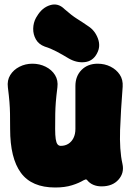

<svg xmlns="http://www.w3.org/2000/svg" viewBox="-20 -808 581 853"><path d="M524 -80Q533 -40 506.5 -10Q480 20 431 20Q411 20 394.5 13Q378 6 367 -8Q364 -12 359.5 -10.5Q355 -9 351 -7Q341 -1 328.5 4.5Q316 10 300 15Q284 20 265.5 22.5Q247 25 225 25Q121 25 73 -40Q25 -105 25 -235Q25 -277 24.5 -303Q24 -329 22 -354.5Q20 -380 15 -420Q11 -451 25.5 -474.5Q40 -498 66.5 -511.5Q93 -525 124 -525Q156 -525 183 -511.5Q210 -498 224.5 -474.5Q239 -451 235 -420Q230 -380 228 -354.5Q226 -329 225.5 -303Q225 -277 225 -235Q225 -207 227.5 -190.5Q230 -174 235.5 -167Q241 -160 250 -160Q269 -160 283.5 -169Q298 -178 306.5 -195Q315 -212 315 -235Q315 -277 315 -304Q315 -331 315 -357.5Q315 -384 315 -426Q315 -470 342.5 -497.5Q370 -525 414 -525Q445 -525 471 -512Q497 -499 512 -476.5Q527 -454 525 -423Q521 -371 518 -322.5Q515 -274 513.5 -230.5Q512 -187 514.5 -149Q517 -111 524 -80ZM373 -691Q402 -672 415 -637Q428 -602 411 -571L410 -569Q392 -536 356.5 -532Q321 -528 286 -548Q258 -565 231.5 -579Q205 -593 179 -601Q152 -611 139.5 -633Q127 -655 127.5 -681Q128 -707 140 -729L145 -737Q167 -774 202.5 -785Q238 -796 266 -768Q299 -739 321.5 -725Q344 -711 373 -691Z"/></svg>

Font: Winky Sans Black
Style: Regular
Weight: 900
Designer: Simon Atzbach
Foundry: typofactur
Version: Version 1.205